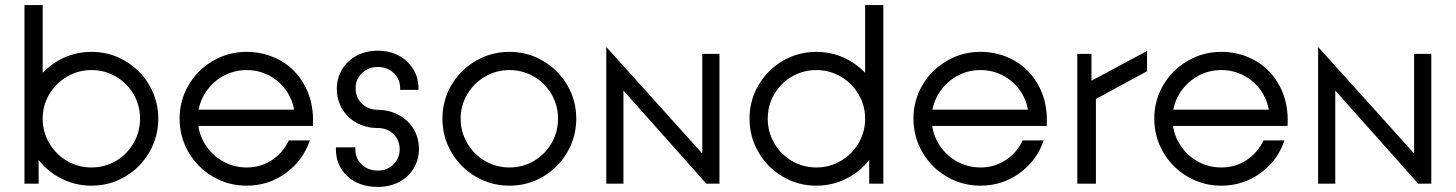

<svg xmlns="http://www.w3.org/2000/svg" viewBox="-20 -726 5755 759"><path d="M76.7 -257Q76.7 -329 112.2 -389.5Q147.7 -450 208.7 -485.5Q269.7 -521 341.7 -521Q413.7 -521 474.2 -485.5Q534.7 -450 570.2 -389.5Q605.7 -329 605.7 -257Q605.7 -185 570.2 -124Q534.7 -63 474.2 -27.5Q413.7 8 341.7 8Q269.7 8 208.7 -27.5Q147.7 -63 112.2 -124Q76.7 -185 76.7 -257ZM76.7 -706H148.7V-194.7L132.7 -166.1V0H76.7ZM533.7 -257Q533.7 -309.3 508 -353.4Q482.2 -397.6 438.1 -423.3Q394 -449 341.7 -449Q289.3 -449 245.2 -423.3Q201 -397.5 174.8 -353.4Q148.7 -309.2 148.7 -256.9Q148.7 -204.6 174.8 -160Q201 -115.4 245.1 -89.7Q289.3 -64 341.6 -64Q393.9 -64 438 -89.7Q482.2 -115.5 507.9 -160.1Q533.7 -204.7 533.7 -257Z M690 -257Q690 -329 725.5 -389.5Q761 -450 822 -485.5Q883 -521 955 -521Q1028.5 -521 1090.5 -485.5Q1152.5 -449.9 1187.2 -382.9Q1221.9 -315.8 1216.9 -228.3H722.3V-292.6H1177L1145.2 -256.6Q1146.1 -308.7 1120.9 -353.1Q1095.8 -397.5 1051.7 -423.2Q1007.6 -449 955 -449Q902.7 -449 858.5 -423.3Q814.3 -397.5 788.2 -353.4Q762 -309.2 762 -256.9Q762 -204.6 788.1 -160Q814.3 -115.4 858.4 -89.7Q902.5 -64 955 -64Q1009.9 -64 1054.4 -92.9Q1098.9 -121.7 1121.7 -171.1H1204.8Q1178.1 -91.3 1109.7 -41.7Q1041.4 8 955 8Q883 8 822 -27.5Q761 -63 725.5 -124Q690 -185 690 -257Z M1307.9 -136.9V-143.7H1384.9V-135.3Q1384.9 -99.3 1410.2 -75.5Q1435.5 -51.7 1473.5 -51.7Q1510.1 -51.7 1535 -75.8Q1559.9 -100 1559.9 -135.3Q1559.9 -172.3 1535.5 -196.1Q1511.1 -219.9 1473.5 -219.9Q1426.7 -219.9 1389.6 -240.6Q1352.5 -261.3 1332 -296.5Q1311.5 -331.7 1311.5 -374.5Q1311.5 -416.4 1332 -451Q1352.5 -485.7 1389.4 -505.6Q1426.4 -525.6 1473.5 -525.6Q1519.3 -525.6 1555.9 -506.3Q1592.5 -487 1613.4 -452.8Q1634.4 -418.5 1634.4 -375.6V-370.7H1561.9V-377.5Q1561.9 -412.7 1536.5 -437Q1511.1 -461.3 1473.8 -461.3Q1436.5 -461.3 1411.1 -437Q1385.7 -412.7 1385.7 -377.5Q1385.7 -340.5 1410.7 -316.3Q1435.7 -292.1 1473.5 -291.9Q1520.9 -291.1 1557.9 -270.6Q1594.9 -250.1 1615.5 -215.2Q1636.1 -180.2 1636.1 -137.1Q1636.1 -94.8 1615.4 -60.4Q1594.7 -26.1 1557.8 -6.6Q1520.9 12.9 1473.5 12.9Q1400.2 12.9 1354.1 -28.6Q1307.9 -70.1 1307.9 -136.9Z M1729 -257Q1729 -329 1764.5 -389.5Q1800 -450 1861 -485.5Q1922 -521 1994 -521Q2066 -521 2126.5 -485.5Q2187 -450 2222.5 -389.5Q2258 -329 2258 -257Q2258 -185 2222.5 -124Q2187 -63 2126.5 -27.5Q2066 8 1994 8Q1922 8 1861 -27.5Q1800 -63 1764.5 -124Q1729 -185 1729 -257ZM2186 -257Q2186 -309.3 2160.3 -353.4Q2134.6 -397.6 2090.4 -423.3Q2046.3 -449 1994 -449Q1941.7 -449 1897.5 -423.3Q1853.3 -397.5 1827.2 -353.4Q1801 -309.2 1801 -256.9Q1801 -204.6 1827.1 -160Q1853.3 -115.4 1897.5 -89.7Q1941.6 -64 1993.9 -64Q2046.2 -64 2090.4 -89.7Q2134.5 -115.5 2160.3 -160.1Q2186 -204.7 2186 -257Z M2376.7 -538.3H2378.7L2756.2 -119.1V-513H2824.1V0H2772.1L2444.5 -368.2V0H2376.7Z M3472 -257Q3472 -329 3436.5 -389.5Q3401 -450 3340 -485.5Q3279 -521 3207 -521Q3135 -521 3074.5 -485.5Q3014 -450 2978.5 -389.5Q2943 -329 2943 -257Q2943 -185 2978.5 -124Q3014 -63 3074.5 -27.5Q3135 8 3207 8Q3279 8 3340 -27.5Q3401 -63 3436.5 -124Q3472 -185 3472 -257ZM3472 -706H3400V-194.7L3416 -166.1V0H3472ZM3015 -257Q3015 -309.3 3040.7 -353.4Q3066.4 -397.6 3110.6 -423.3Q3154.7 -449 3207 -449Q3259.3 -449 3303.5 -423.3Q3347.7 -397.5 3373.8 -353.4Q3400 -309.2 3400 -256.9Q3400 -204.6 3373.9 -160Q3347.7 -115.4 3303.5 -89.7Q3259.4 -64 3207.1 -64Q3154.8 -64 3110.6 -89.7Q3066.5 -115.5 3040.7 -160.1Q3015 -204.7 3015 -257Z M3591 -257Q3591 -329 3626.5 -389.5Q3662 -450 3723 -485.5Q3784 -521 3856 -521Q3929.5 -521 3991.5 -485.5Q4053.5 -449.9 4088.2 -382.9Q4122.9 -315.8 4117.9 -228.3H3623.3V-292.6H4078L4046.2 -256.6Q4047.1 -308.7 4021.9 -353.1Q3996.8 -397.5 3952.7 -423.2Q3908.6 -449 3856 -449Q3803.7 -449 3759.5 -423.3Q3715.3 -397.5 3689.2 -353.4Q3663 -309.2 3663 -256.9Q3663 -204.6 3689.1 -160Q3715.3 -115.4 3759.4 -89.7Q3803.5 -64 3856 -64Q3910.9 -64 3955.4 -92.9Q3999.9 -121.7 4022.7 -171.1H4105.8Q4079.1 -91.3 4010.7 -41.7Q3942.4 8 3856 8Q3784 8 3723 -27.5Q3662 -63 3626.5 -124Q3591 -185 3591 -257Z M4238.7 -513H4294.7V-407L4514.5 -524.5V-444.4L4312.3 -334.8V0H4238.7Z M4543 -257Q4543 -329 4578.5 -389.5Q4614 -450 4675 -485.5Q4736 -521 4808 -521Q4881.5 -521 4943.5 -485.5Q5005.5 -449.9 5040.2 -382.9Q5074.9 -315.8 5069.9 -228.3H4575.3V-292.6H5030L4998.2 -256.6Q4999.1 -308.7 4973.9 -353.1Q4948.8 -397.5 4904.7 -423.2Q4860.6 -449 4808 -449Q4755.7 -449 4711.5 -423.3Q4667.3 -397.5 4641.2 -353.4Q4615 -309.2 4615 -256.9Q4615 -204.6 4641.1 -160Q4667.3 -115.4 4711.4 -89.7Q4755.5 -64 4808 -64Q4862.9 -64 4907.4 -92.9Q4951.9 -121.7 4974.7 -171.1H5057.8Q5031.1 -91.3 4962.7 -41.7Q4894.4 8 4808 8Q4736 8 4675 -27.5Q4614 -63 4578.5 -124Q4543 -185 4543 -257Z M5190.7 -538.3H5192.7L5570.2 -119.1V-513H5638.1V0H5586.1L5258.5 -368.2V0H5190.7Z"/></svg>

Font: Lineal Thin
Style: Regular
Weight: 200
Designer: Created by Frank Adebiaye with contributions from Anton Moglia & Ariel Martín Pérez
Created by Frank ADEBIAYE with FontF
Foundry: Velvetyne Type Foundry
Version: Version 2.000;Glyphs 3.2 (3227)